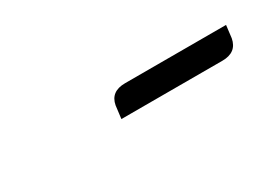

<svg xmlns="http://www.w3.org/2000/svg" viewBox="-18 -494 290 209"><g transform="rotate(-30 126.5 -390.0)"><path d="M103 -374 105 -390.1Q107.9 -405.8 126 -405.8H252.9L251 -390.1Q248 -374 230 -374Z"/></g></svg>

Font: Hhenum
Style: Italic
Weight: 400
Designer: T. Christopher White
Version: Version 1.0